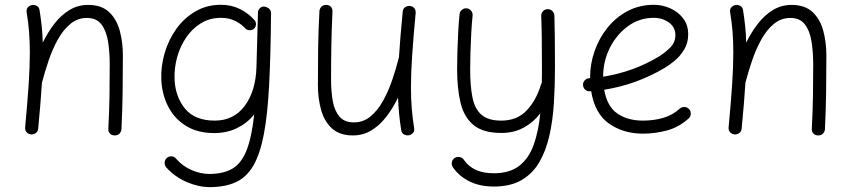

<svg xmlns="http://www.w3.org/2000/svg" viewBox="-20 -536 3553 798"><path d="M84.5 -6.8Q94.2 -111.3 99.1 -185.1Q104 -258.8 104 -315.9Q104 -363.8 100.8 -403.8Q97.7 -443.8 90.8 -484.4Q88.9 -497.1 95.2 -504.6Q101.6 -512.2 110.8 -514.6Q121.6 -517.1 132.1 -512Q142.6 -506.8 144.5 -493.2Q149.9 -460 153.3 -427.2Q156.7 -394.5 157.7 -358.9Q178.7 -401.9 206.1 -437.3Q233.4 -472.7 268.3 -494.1Q303.2 -515.6 346.7 -515.6Q401.4 -515.6 432.9 -486.3Q464.4 -457 477.5 -409.2Q490.7 -361.3 490.7 -306.2Q490.7 -231 489.7 -156Q488.8 -81.1 484.9 0.5Q484.4 10.7 477.1 18.8Q469.7 26.9 457 26.9Q443.8 26.9 436.8 18.8Q429.7 10.7 430.2 0Q434.1 -73.7 435.1 -137.7Q436 -201.7 436 -266.6Q436 -319.8 429 -364Q421.9 -408.2 401.4 -434.8Q380.9 -461.4 341.3 -461.4Q302.7 -461.4 272.9 -437Q243.2 -412.6 220.9 -372.8Q198.7 -333 182.6 -285.9Q166.5 -238.8 154.8 -193.8L154.3 -192.4Q151.9 -151.9 147.9 -104.7Q144 -57.6 138.7 -1.5Q137.2 11.7 127.9 17.6Q118.7 23.4 108.4 22.5Q98.6 21.5 91.1 14.2Q83.5 6.8 84.5 -6.8Z M872.6 -34.7Q951.7 -34.7 997.3 -96.2Q1043 -157.7 1045.9 -257.3L1052.2 -484.9Q1052.7 -493.7 1058.1 -499.5Q1065.4 -509.3 1077.1 -508.8Q1080.1 -508.8 1083 -507.8Q1086.4 -507.3 1089.8 -505.4Q1106.4 -498 1106.4 -481.9V-481Q1106.4 -480 1106.4 -478V-476.1Q1105 -306.2 1098.6 -183.3Q1092.3 -60.5 1076.7 21.7Q1061 104 1033 152.3Q1004.9 200.7 960.2 221.2Q915.5 241.7 851.1 241.7Q805.7 241.7 756.8 220.9Q708 200.2 671.4 160.2Q664.1 151.9 664.3 140.4Q664.6 128.9 672.4 121.6Q680.7 113.3 692.6 113.8Q704.6 114.3 710.9 122.6Q739.3 155.3 776.9 171.1Q814.5 187 849.6 187Q907.7 187 945.3 165.3Q982.9 143.6 1004.4 89.8Q1025.9 36.1 1036.6 -60.1Q1006.8 -23.9 964.8 -3.4Q922.9 17.1 870.1 17.1Q800.8 17.1 752.4 -13.2Q704.1 -43.5 678.5 -94.2Q652.8 -145 650.4 -206.5Q648.4 -261.7 664.6 -316.4Q680.7 -371.1 713.1 -416.3Q745.6 -461.4 792.5 -488.8Q839.4 -516.1 898.4 -516.1Q941.9 -516.1 977.1 -498.5Q1012.2 -481 1037.6 -452.6Q1044.9 -444.3 1043.7 -432.9Q1042.5 -421.4 1033.7 -415Q1024.9 -408.7 1013.4 -410.9Q1002 -413.1 995.6 -421.9Q980.5 -438 955.3 -450Q930.2 -461.9 898.4 -461.9Q851.6 -461.9 814.9 -439.2Q778.3 -416.5 753.2 -379.2Q728 -341.8 715.8 -296.6Q703.6 -251.5 705.6 -206.1Q708.5 -133.8 749.3 -84.2Q790 -34.7 872.6 -34.7Z M1707.5 -481.9Q1697.8 -377.4 1692.9 -303.5Q1688 -229.5 1688 -172.9Q1688 -125 1691.4 -84.7Q1694.8 -44.4 1701.2 -3.9Q1703.6 8.3 1697 15.9Q1690.4 23.4 1681.2 25.9Q1670.4 28.3 1659.9 23.2Q1649.4 18.1 1647.5 4.4Q1642.1 -28.8 1638.9 -61.8Q1635.7 -94.7 1634.3 -130.4Q1613.8 -87.4 1586.4 -51.8Q1559.1 -16.1 1524.4 5.4Q1489.7 26.9 1446.8 26.9Q1391.6 26.9 1359.6 -2.4Q1327.6 -31.7 1314.5 -79.6Q1301.3 -127.4 1301.3 -182.6Q1301.3 -258.3 1302.2 -333Q1303.2 -407.7 1307.6 -489.3Q1308.1 -499.5 1315.4 -507.6Q1322.8 -515.6 1335 -515.6Q1348.6 -515.6 1355.5 -507.6Q1362.3 -499.5 1361.8 -488.3Q1358.4 -415 1357.2 -348.6Q1356 -282.2 1356 -203.6Q1356 -155.3 1363.3 -115.2Q1370.6 -75.2 1391.1 -51.3Q1411.6 -27.3 1450.7 -27.3Q1489.7 -27.3 1519.5 -51.8Q1549.3 -76.2 1571.5 -116Q1593.8 -155.8 1609.9 -202.9Q1626 -250 1637.2 -294.9Q1637.7 -296.9 1638.2 -298.3Q1640.6 -338.4 1644.5 -385.3Q1648.4 -432.1 1653.8 -487.3Q1654.8 -500.5 1664.1 -506.3Q1673.3 -512.2 1684.1 -511.2Q1693.8 -510.3 1701.2 -502.9Q1708.5 -495.6 1707.5 -481.9Z M1919.9 -501.5Q1931.2 -500 1938.2 -491.2Q1945.3 -482.4 1944.3 -471.2Q1940.9 -440.4 1938.7 -399.7Q1936.5 -358.9 1935.3 -318.6Q1934.1 -278.3 1934.1 -248.5Q1934.1 -179.7 1943.4 -132.1Q1952.6 -84.5 1980.5 -59.6Q2008.3 -34.7 2063.5 -34.7Q2129.4 -34.7 2169.4 -77.4Q2209.5 -120.1 2229 -186.5Q2230 -189.9 2231.9 -192.4Q2232.4 -210.4 2232.4 -229Q2232.4 -247.6 2232.4 -266.6Q2232.4 -325.7 2231.7 -380.4Q2231 -435.1 2229.5 -469.2Q2229 -480.5 2236.6 -489Q2244.1 -497.6 2255.4 -498Q2266.6 -498.5 2275.1 -490.7Q2283.7 -482.9 2284.2 -471.7Q2285.2 -437 2285.9 -381.8Q2286.6 -326.7 2286.6 -254.9Q2286.6 -178.2 2282 -105.5Q2277.3 -32.7 2262.9 29.8Q2248.5 92.3 2220.7 139.4Q2192.9 186.5 2147 212.9Q2101.1 239.3 2032.2 239.3Q1974.6 239.3 1931.4 218Q1888.2 196.8 1862.3 159.2Q1856 149.4 1857.9 138.4Q1859.9 127.4 1869.1 121.1Q1878.9 114.7 1890.1 116.7Q1901.4 118.7 1907.7 127.9Q1925.8 154.8 1956.5 169.4Q1987.3 184.1 2032.2 184.1Q2099.1 184.1 2138.9 152.6Q2178.7 121.1 2198.5 64.9Q2218.3 8.8 2225.6 -64.9Q2197.3 -27.8 2156.7 -5.6Q2116.2 16.6 2063.5 16.6Q1988.8 16.6 1949 -15.6Q1909.2 -47.9 1894.5 -107.4Q1879.9 -167 1879.9 -248.5Q1879.9 -280.8 1881.1 -322.3Q1882.3 -363.8 1884.5 -405Q1886.7 -446.3 1890.1 -477.1Q1891.1 -488.3 1900.1 -495.4Q1909.2 -502.4 1919.9 -501.5Z M2842.3 -43.9Q2801.3 -6.8 2751.7 6.3Q2702.1 19.5 2652.3 19.5Q2571.3 19.5 2511.7 -22Q2452.1 -63.5 2437 -157.2Q2434.6 -156.7 2432.1 -156.7Q2420.9 -155.8 2412.6 -163.1Q2404.3 -170.4 2403.3 -181.6Q2402.3 -192.9 2409.7 -201.4Q2417 -210 2428.2 -210.9Q2430.7 -210.9 2432.6 -211.4Q2432.6 -212.9 2432.6 -214.8Q2432.6 -270.5 2451.4 -324.2Q2470.2 -377.9 2505.4 -421.4Q2540.5 -464.8 2589.4 -490.5Q2638.2 -516.1 2697.8 -516.1Q2731.9 -516.1 2764.6 -502Q2797.4 -487.8 2818.8 -460.4Q2840.3 -433.1 2840.3 -393.1Q2840.3 -357.4 2823.7 -330.1Q2807.1 -302.7 2784.4 -283.9Q2761.7 -265.1 2743.7 -254.4Q2624 -183.6 2491.2 -163.1Q2502.9 -94.2 2545.4 -64.5Q2587.9 -34.7 2652.3 -34.7Q2697.3 -34.7 2736.6 -46.1Q2775.9 -57.6 2805.2 -84.5Q2813.5 -91.8 2825 -91.3Q2836.4 -90.8 2844.2 -82.5Q2851.6 -74.2 2851.1 -62.7Q2850.6 -51.3 2842.3 -43.9ZM2696.8 -461.9Q2637.7 -461.9 2590.1 -427.2Q2542.5 -392.6 2514.6 -336.9Q2486.8 -281.2 2486.8 -217.3Q2610.4 -236.8 2713.9 -298.3Q2742.7 -315.4 2764.9 -337.6Q2787.1 -359.9 2787.1 -389.6Q2787.1 -422.9 2760.3 -442.4Q2733.4 -461.9 2696.8 -461.9Z M3008.3 -6.8Q3018.1 -111.3 3022.9 -185.1Q3027.8 -258.8 3027.8 -315.9Q3027.8 -363.8 3024.7 -403.8Q3021.5 -443.8 3014.6 -484.4Q3012.7 -497.1 3019 -504.6Q3025.4 -512.2 3034.7 -514.6Q3045.4 -517.1 3055.9 -512Q3066.4 -506.8 3068.4 -493.2Q3073.7 -460 3077.1 -427.2Q3080.6 -394.5 3081.5 -358.9Q3102.5 -401.9 3129.9 -437.3Q3157.2 -472.7 3192.1 -494.1Q3227.1 -515.6 3270.5 -515.6Q3325.2 -515.6 3356.7 -486.3Q3388.2 -457 3401.4 -409.2Q3414.6 -361.3 3414.6 -306.2Q3414.6 -231 3413.6 -156Q3412.6 -81.1 3408.7 0.5Q3408.2 10.7 3400.9 18.8Q3393.6 26.9 3380.9 26.9Q3367.7 26.9 3360.6 18.8Q3353.5 10.7 3354 0Q3357.9 -73.7 3358.9 -137.7Q3359.9 -201.7 3359.9 -266.6Q3359.9 -319.8 3352.8 -364Q3345.7 -408.2 3325.2 -434.8Q3304.7 -461.4 3265.1 -461.4Q3226.6 -461.4 3196.8 -437Q3167 -412.6 3144.8 -372.8Q3122.6 -333 3106.4 -285.9Q3090.3 -238.8 3078.6 -193.8L3078.1 -192.4Q3075.7 -151.9 3071.8 -104.7Q3067.9 -57.6 3062.5 -1.5Q3061 11.7 3051.8 17.6Q3042.5 23.4 3032.2 22.5Q3022.5 21.5 3014.9 14.2Q3007.3 6.8 3008.3 -6.8Z"/></svg>

Font: Mikhak Light
Style: Regular
Weight: 300
Designer: Amin Abedi
Version: Version 3.3